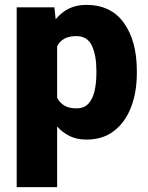

<svg xmlns="http://www.w3.org/2000/svg" viewBox="-20 -558 603 781"><path d="M536.6 -270.5V-260.3Q536.6 -183.6 513.2 -122.3Q489.7 -61 444.1 -25.6Q398.4 9.8 331.5 9.8Q293 9.8 263.7 -4.4Q234.4 -18.6 212.4 -43.5V203.1H47.9V-528.3H201.2L206.5 -479.5Q229 -507.3 259.5 -522.7Q290 -538.1 331.1 -538.1Q431.6 -538.1 484.1 -464.6Q536.6 -391.1 536.6 -270.5ZM372.1 -260.3V-270.5Q372.1 -332 354 -371.6Q335.9 -411.1 290 -411.1Q232.4 -411.1 212.4 -369.1V-160.6Q222.7 -140.1 241.7 -128.7Q260.7 -117.2 291 -117.2Q322.3 -117.2 339.8 -136.5Q357.4 -155.8 364.7 -188.2Q372.1 -220.7 372.1 -260.3Z"/></svg>

Font: Vazirmatn RD UI Black
Style: Regular
Weight: 900
Designer: Saber Rastikerdar
Foundry: Saber Rastikerdar
Version: Version 33.003